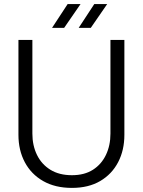

<svg xmlns="http://www.w3.org/2000/svg" viewBox="-20 -900 697 937"><path d="M331 17Q249 17 190.5 -16.5Q132 -50 101 -108.5Q70 -167 70 -242V-705H138V-248Q138 -190 160.5 -144Q183 -98 226 -71.5Q269 -45 331 -45Q392 -45 433.5 -71.5Q475 -98 497 -144Q519 -190 519 -248V-705H587V-242Q587 -167 556.5 -108.5Q526 -50 469 -16.5Q412 17 331 17ZM364 -764 440 -880H503L423 -764ZM234 -764 310 -880H373L293 -764Z"/></svg>

Font: TikTok Sans Light
Style: Regular
Weight: 300
Version: Version 4.000